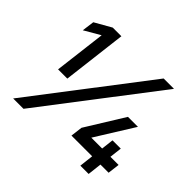

<svg xmlns="http://www.w3.org/2000/svg" viewBox="-159 -908 1115 1115"><g transform="rotate(45 398.5 -350.0)"><path d="M172 -623 74 -566 84 -642 186 -700H257L209 -304H133ZM604 -700H689L153 0H68ZM630 -87H460L469 -160L615 -396H697L550 -160H639L648 -236H716L707 -160H774L765 -87H698L688 0H620Z"/></g></svg>

Font: Haskoy SemiBold
Style: Italic
Weight: 600
Designer: Ertekin Erdin
Foundry: Ertekin Erdin
Version: Version 2.000; ttfautohint (v1.8.4.7-5d5b)